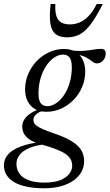

<svg xmlns="http://www.w3.org/2000/svg" viewBox="-76 -702 560 980"><path d="M419 -378.5Q409.5 -378.5 401.8 -383.2Q394 -388 385.2 -394.8Q376.5 -401.5 364.2 -408.5Q352 -415.5 333.5 -420.2Q315 -425 287.5 -425L277 -446Q320 -440.5 348.8 -442.5Q377.5 -444.5 398.8 -448.5Q420 -452.5 439 -452.5Q451.5 -452.5 457.5 -446.8Q463.5 -441 463.5 -429.5Q463.5 -418 459.8 -408.8Q456 -399.5 449.8 -392.8Q443.5 -386 435.5 -382.2Q427.5 -378.5 419 -378.5ZM165 -160Q183 -160 201 -169.5Q219 -179 235.2 -196.8Q251.5 -214.5 263.8 -239Q276 -263.5 283.2 -293.8Q290.5 -324 290.5 -359Q290.5 -393.5 279 -408.5Q267.5 -423.5 246.5 -423.5Q228.5 -423.5 210.5 -414Q192.5 -404.5 176.2 -386.8Q160 -369 147.5 -344.5Q135 -320 127.8 -289.8Q120.5 -259.5 120.5 -224.5Q120.5 -190 132.2 -175Q144 -160 165 -160ZM250.5 -452Q285.5 -452 309.5 -437.5Q333.5 -423 346.2 -397.2Q359 -371.5 359 -336.5Q359 -295 343.2 -258Q327.5 -221 299.8 -192.5Q272 -164 236.5 -147.8Q201 -131.5 161 -131.5Q126 -131.5 102 -145.8Q78 -160 65 -185.8Q52 -211.5 52 -246Q52 -287 67.8 -324Q83.5 -361 111.2 -390Q139 -419 174.8 -435.5Q210.5 -452 250.5 -452ZM150.5 259Q100.5 259 62 251.2Q23.5 243.5 -2.8 228.2Q-29 213 -42.5 191.2Q-56 169.5 -56 142Q-56 110 -34.8 86Q-13.5 62 29.8 45.8Q73 29.5 139 21.5H181V33Q140.5 34.5 108.2 42.2Q76 50 53.5 63.5Q31 77 19.5 95Q8 113 8 135Q8 164 23.8 185.2Q39.5 206.5 71.2 218.2Q103 230 150.5 230Q199.5 230 230.8 217.8Q262 205.5 277.2 185.8Q292.5 166 292.5 144Q292.5 124 283 108.5Q273.5 93 253.5 80.5Q233.5 68 203.2 57Q173 46 132.5 34.5Q93.5 23.5 73 8.8Q52.5 -6 45 -22.5Q37.5 -39 37.5 -56Q37.5 -76.5 49.5 -94.2Q61.5 -112 84.2 -126.2Q107 -140.5 138.5 -149.5L158.5 -139Q126.5 -134 110.5 -120.2Q94.5 -106.5 94.5 -90.5Q94.5 -82.5 98.2 -74.8Q102 -67 112.5 -59.2Q123 -51.5 143.5 -42.5Q164 -33.5 197 -22Q257.5 -2 291.5 19.8Q325.5 41.5 339.5 65.8Q353.5 90 353.5 120.5Q353.5 150 339.5 175.5Q325.5 201 299 219.5Q272.5 238 235 248.5Q197.5 259 150.5 259ZM280.5 -577.5Q307 -577.5 331 -587.8Q355 -598 377 -621Q399 -644 417.5 -681.5H448.5Q416 -617 388.2 -579.8Q360.5 -542.5 332 -527Q303.5 -511.5 266 -511.5Q230 -511.5 209 -527Q188 -542.5 181.5 -579.5Q175 -616.5 182.5 -681.5H206.5Q204.5 -642.5 212 -619.8Q219.5 -597 236.8 -587.2Q254 -577.5 280.5 -577.5Z"/></svg>

Font: Newsreader 28pt
Style: Italic
Weight: 400
Italic angle: -17°
Version: Version 1.003